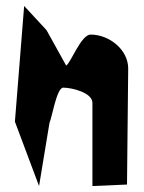

<svg xmlns="http://www.w3.org/2000/svg" viewBox="-20 -624 483 644"><path d="M30 -216 111 0 146 -212C154 -228 170 -330 192 -330C222 -330 290 -313 290 -279V0L406 -5L410 -394C410 -458 346 -508 284 -508C252 -508 218 -414 202 -404L136 -523L61 -604Z"/></svg>

Font: Corrode
Style: Regular
Weight: 400
Designer: Mew Too
Version: Version 0.532